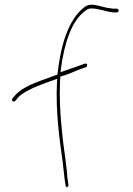

<svg xmlns="http://www.w3.org/2000/svg" viewBox="-20 -766 566 819"><path d="M31 -340C31 -337 33 -333 39 -333C41 -333 44 -334 45 -335L57 -350C66 -360 80 -370 98 -379C132 -398 177 -413 213 -426L224 -430L223 -415C217 -292 233 -177 247 -77C251 -49 254 -8 258 14L260 26C260 28 260 28 263 31C268 37 272 26 272 21L270 9C268 1 267 -12 266 -28C260 -93 249 -148 243 -220C237 -278 233 -351 236 -420C236 -424 237 -435 238 -440C268 -446 306 -466 323 -471L348 -480C350 -480 349 -480 350 -482C355 -493 349 -495 343 -495L321 -487C306 -482 281 -473 250 -462L238 -458L240 -474C254 -575 282 -678 348 -723C355 -728 362 -730 369 -730C402 -730 431 -716 464 -713H478C483 -713 486 -716 486 -721C486 -726 483 -729 478 -729H464C456 -730 446 -731 435 -733C413 -738 390 -746 369 -746C360 -746 351 -743 342 -737C270 -684 238 -568 225 -448C170 -426 84 -404 46 -361L34 -347C33 -345 31 -342 31 -340Z"/></svg>

Font: Stray Cat
Style: ExLtCn
Weight: 200
Version: Version 1.0